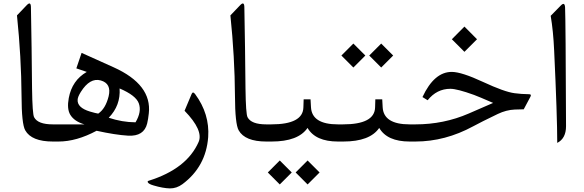

<svg xmlns="http://www.w3.org/2000/svg" viewBox="-20 -802 3312 1088"><path d="M279.3 -97.2Q279.3 -97.2 289.6 -97.2Q308.6 -97.2 308.6 -49.8V-46.4Q308.6 0 289.6 0H279.8Q158.7 0 123 -63.5Q102.5 -99.6 102.1 -258.3Q100.6 -478.5 76.2 -714.8L130.9 -772Q155.3 -797.9 155.3 -759.3Q159.7 -530.3 161.6 -301.3Q163.6 -155.8 173.3 -137.7Q194.3 -97.2 279.3 -97.2Z M285.2 -97.2Q285.2 -97.2 311.5 -97.2H458.5Q400.9 -113.8 377.9 -152.3Q358.4 -185.5 369.6 -246.1Q388.2 -346.7 471.7 -394.5L412.6 -414.6L442.4 -502.4L624.5 -420.4Q841.8 -322.3 823.2 -159.2Q819.8 -127 814 -102.5Q795.9 -28.3 706.1 -33.2Q633.3 -37.6 527.3 -61Q413.6 0 311.5 0H285.2Q246.6 0 246.6 -45.9V-50.8Q246.6 -97.2 285.2 -97.2ZM596.2 -134.8Q671.9 -109.4 748 -108.9Q783.7 -168.9 766.6 -216.3Q750.5 -261.2 657.7 -300.8Q664.1 -204.6 596.2 -134.8ZM536.6 -158.2Q578.1 -186 595.7 -256.8Q612.8 -328.6 550.8 -346.2Q489.7 -363.3 438 -281.2Q420.4 -252.9 419.9 -236.8Q417 -191.9 489.7 -169.9Q521 -160.6 536.6 -158.2Z M1159.7 -24.9Q1147 142.6 1013.7 241.7Q980.5 266.1 942.4 265.6Q903.3 264.6 850.6 249Q823.2 241.2 817.9 231.4Q814 224.6 822.8 222.2Q1038.6 154.8 1105.5 2.4Q1133.8 -63 1025.9 -174.3L1065.9 -269.5Q1072.8 -286.1 1085.9 -268.6Q1168.9 -155.8 1159.7 -24.9Z M1488.8 -97.2Q1488.8 -97.2 1499 -97.2Q1518.1 -97.2 1518.1 -49.8V-46.4Q1518.1 0 1499 0H1489.3Q1368.2 0 1332.5 -63.5Q1312 -99.6 1311.5 -258.3Q1310.1 -478.5 1285.6 -714.8L1340.3 -772Q1364.7 -797.9 1364.7 -759.3Q1369.1 -530.3 1371.1 -301.3Q1373 -155.8 1382.8 -137.7Q1403.8 -97.2 1488.8 -97.2Z M1895 0Q1767.6 0 1722.7 -77.1Q1669.9 0 1519 0H1494.1Q1455.6 0 1455.6 -45.9V-50.8Q1455.6 -97.2 1494.1 -97.2H1517.1Q1696.8 -97.2 1699.2 -193.4L1700.7 -239.3H1739.7L1742.2 -194.8Q1747.1 -97.2 1895 -97.2H1905.8Q1924.8 -97.2 1924.8 -49.8V-46.4Q1924.8 0 1905.8 0ZM1723.1 107.4 1791 175.3 1723.1 243.2 1655.3 175.3ZM1565.4 107.4 1633.3 175.3 1565.4 243.2 1497.6 175.3Z M2301.3 0Q2173.8 0 2128.9 -77.1Q2076.2 0 1925.3 0H1900.4Q1861.8 0 1861.8 -45.9V-50.8Q1861.8 -97.2 1900.4 -97.2H1923.3Q2103 -97.2 2105.5 -193.4L2106.9 -239.3H2146L2148.4 -194.8Q2153.3 -97.2 2301.3 -97.2H2312Q2331.1 -97.2 2331.1 -49.8V-46.4Q2331.1 0 2312 0ZM2140.1 -555.2 2208 -487.3 2140.1 -419.4 2072.3 -487.3ZM1982.4 -555.2 2050.3 -487.3 1982.4 -419.4 1914.6 -487.3Z M2611.8 -651.4 2683.1 -579.6 2611.8 -508.3 2540.5 -579.6ZM2334 -97.2Q2494.6 -97.2 2636.2 -158.7L2774.4 -218.8Q2691.4 -254.9 2666 -264.2Q2570.3 -298.8 2532.2 -298.8Q2455.1 -298.8 2403.3 -233.9L2374 -252Q2440.9 -395.5 2541 -394.5Q2596.2 -394 2716.8 -337.9Q2838.9 -281.2 2895.5 -273.9Q2933.6 -268.6 2978.5 -268.1Q2993.2 -268.1 2985.8 -253.9L2947.8 -182.6Q2918 -182.1 2896.5 -181.2Q2849.1 -179.2 2800.8 -156.2Q2704.6 -109.9 2661.6 -86.4Q2502.4 0 2334 0H2306.6Q2268.1 0 2268.1 -45.9V-50.8Q2268.1 -97.2 2306.6 -97.2Z M3182.1 -759.8Q3185.5 -682.1 3187.5 -86.9Q3187.5 -17.6 3137.7 7.8Q3137.7 -143.1 3120.1 -517.1Q3115.2 -626 3100.6 -712.4L3158.7 -771.5Q3180.2 -793 3182.1 -759.8Z"/></svg>

Font: Parastoo WOL
Style: WOL
Weight: 400
Foundry: Saber Rastikerdar (saber.rastikerdar@gmail.com)
Version: Version 1.0.0-alpha5